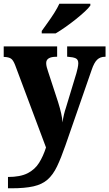

<svg xmlns="http://www.w3.org/2000/svg" viewBox="-22 -786 589 1035"><path d="M21 168Q87 168 126.5 148Q166 128 188.5 92Q211 56 226 9L60 -434Q49 -463 36.5 -470.5Q24 -478 3 -479H-2V-536H286V-480H282Q227 -480 227 -446Q227 -436 230 -424Q233 -412 237 -401L291 -236Q302 -201 308 -173.5Q314 -146 315 -126Q318 -149 323 -169.5Q328 -190 333 -204L390 -392Q393 -402 396.5 -418.5Q400 -435 400 -445Q400 -465 386.5 -471.5Q373 -478 344 -480H340V-536H547V-480H544Q518 -480 501.5 -464Q485 -448 472 -409L331 -3Q307 66 285.5 111Q264 156 234.5 182Q205 208 158.5 218.5Q112 229 40 229H21ZM203 -619Q217 -639 235.5 -664.5Q254 -690 271 -717Q288 -744 298 -766H465V-756Q456 -743 435 -723.5Q414 -704 386.5 -682Q359 -660 330.5 -640Q302 -620 278 -606H203Z"/></svg>

Font: Noto Serif Thai SemiCondensed ExtraBold
Style: Regular
Weight: 800
Width: 4
Designer: Monotype Design Team
Foundry: Monotype Imaging Inc.
Version: Version 2.002; ttfautohint (v1.8.4.7-5d5b)